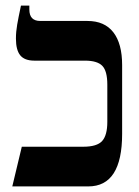

<svg xmlns="http://www.w3.org/2000/svg" viewBox="-20 -667 497 687"><path d="M24 0 58 -142H278Q327 -142 345.5 -162.5Q364 -183 364 -231V-364Q364 -413 346 -431.5Q328 -450 284 -450H103Q68 -450 52.5 -469Q37 -488 37 -529Q37 -553 41.5 -579Q46 -605 55 -647H85V-633Q85 -592 124 -592H293Q354 -592 385.5 -551.5Q417 -511 417 -434V-188Q417 0 296 0Z"/></svg>

Font: Noto Serif Hebrew Condensed
Style: Bold
Weight: 700
Width: 3
Designer: Monotype Design Team
Foundry: Monotype Imaging Inc.
Version: Version 2.004; ttfautohint (v1.8.4.7-5d5b)